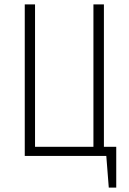

<svg xmlns="http://www.w3.org/2000/svg" viewBox="-20 -704 581 867"><path d="M449.2 -41H504.9V143.1H471.2L460 0H91.8V-684.1H138.2V-41H401.9V-684.1H449.2Z"/></svg>

Font: Fira Sans Compressed ExtraLight
Style: Regular
Weight: 250
Width: 1
Designer: Carrois Corporate & Edenspiekermann AG
Foundry: Carrois Corporate GbR & Edenspiekermann AG
Version: Version 4.203;PS 004.203;hotconv 1.0.88;makeotf.lib2.5.64775